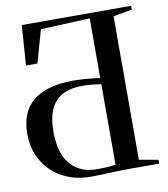

<svg xmlns="http://www.w3.org/2000/svg" viewBox="-83 -814 781 890"><g transform="rotate(-10 307.0 -369.0)"><path d="M273 5Q201 5 143 -25.2Q85 -55.5 51 -111.2Q17 -167 17 -243Q17 -344.5 80.8 -396.2Q144.5 -448 271.5 -448Q286 -448 301 -447.2Q316 -446.5 331.8 -445.2Q347.5 -444 363.5 -442.2Q379.5 -440.5 395 -438.5V-719L163.5 -708.5L120 -555H66L79.5 -743H594V-725L505.5 -709V-34L595 -18V0H446Q426.5 0 403 0.8Q379.5 1.5 355.2 2.5Q331 3.5 309.5 4.2Q288 5 273 5ZM308 -24.5Q326.5 -24.5 343.2 -25.2Q360 -26 373.5 -27.2Q387 -28.5 395 -30V-409Q380.5 -411 366.8 -413Q353 -415 338.2 -416Q323.5 -417 306 -417Q252.5 -417 215 -398.2Q177.5 -379.5 157.8 -338.2Q138 -297 138 -228.5Q138 -164.5 157.2 -118.8Q176.5 -73 214.8 -48.8Q253 -24.5 308 -24.5Z"/></g></svg>

Font: Merriweather 144pt
Style: Regular
Weight: 400
Version: Version 2.100